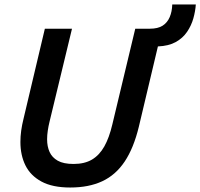

<svg xmlns="http://www.w3.org/2000/svg" viewBox="-20 -821 893 856"><path d="M293 15Q214 15 165 -11.5Q116 -38 93.5 -83.5Q71 -129 71 -188Q71 -213 74.5 -238.5Q78 -264 85 -292L180 -693H301L201 -279Q196 -259 193 -238.5Q190 -218 190 -200Q190 -168 201 -143.5Q212 -119 237.5 -104.5Q263 -90 308 -90Q357 -90 390 -109.5Q423 -129 445 -168Q467 -207 481 -267L583 -693H648Q684 -693 705 -706.5Q726 -720 736.5 -744.5Q747 -769 748 -801H853Q851 -771 842 -739Q833 -707 814 -679Q795 -651 763.5 -633.5Q732 -616 684 -614L599 -256Q576 -161 536 -101Q496 -41 436 -13Q376 15 293 15Z"/></svg>

Font: Ubuntu Sans SemiBold
Style: Italic
Weight: 600
Italic angle: -13.5°
Designer: Dalton Maag Ltd
Foundry: Dalton Maag Ltd
Version: Version 1.006